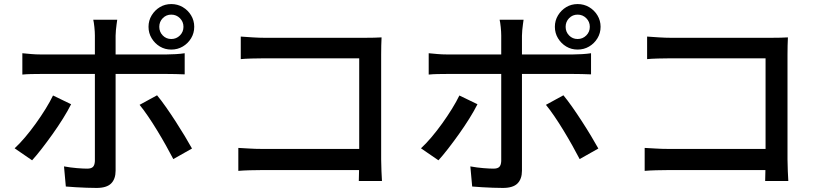

<svg xmlns="http://www.w3.org/2000/svg" viewBox="-20 -876 4040 945"><path d="M764 -744Q764 -719 781 -701.5Q798 -684 823 -684Q848 -684 865.5 -701.5Q883 -719 883 -744Q883 -769 865.5 -786.5Q848 -804 823 -804Q798 -804 781 -786.5Q764 -769 764 -744ZM711 -744Q711 -775 726.5 -800.5Q742 -826 767 -841Q792 -856 823 -856Q854 -856 879.5 -841Q905 -826 920.5 -800.5Q936 -775 936 -744Q936 -713 920.5 -687.5Q905 -662 879.5 -647Q854 -632 823 -632Q792 -632 767 -647Q742 -662 726.5 -687.5Q711 -713 711 -744ZM557 -779Q556 -772 554 -757.5Q552 -743 550.5 -727.5Q549 -712 549 -700Q549 -673 549 -638Q549 -603 549 -569Q549 -535 549 -508Q549 -488 549 -450.5Q549 -413 549 -366.5Q549 -320 549 -270.5Q549 -221 549 -174.5Q549 -128 549 -92Q549 -56 549 -36Q549 5 527 27Q505 49 455 49Q432 49 405.5 48Q379 47 353 45.5Q327 44 304 42L295 -57Q328 -51 359 -48.5Q390 -46 409 -46Q429 -46 437.5 -54.5Q446 -63 447 -83Q447 -95 447 -127Q447 -159 447 -203Q447 -247 447 -295.5Q447 -344 447 -387.5Q447 -431 447 -463.5Q447 -496 447 -508Q447 -525 447 -560.5Q447 -596 447 -634.5Q447 -673 447 -701Q447 -719 444.5 -743Q442 -767 439 -779ZM90 -614Q111 -612 133.5 -610Q156 -608 179 -608Q192 -608 228.5 -608Q265 -608 317 -608Q369 -608 428.5 -608Q488 -608 548 -608Q608 -608 660 -608Q712 -608 749 -608Q786 -608 800 -608Q819 -608 844.5 -609.5Q870 -611 889 -614V-510Q868 -511 844 -511.5Q820 -512 801 -512Q787 -512 750 -512Q713 -512 661 -512Q609 -512 549.5 -512Q490 -512 430.5 -512Q371 -512 319 -512Q267 -512 230.5 -512Q194 -512 180 -512Q157 -512 133.5 -511.5Q110 -511 90 -509ZM330 -363Q314 -331 290 -292.5Q266 -254 238.5 -215.5Q211 -177 185 -143.5Q159 -110 138 -87L52 -146Q77 -169 104 -201Q131 -233 156.5 -268.5Q182 -304 204 -339.5Q226 -375 241 -406ZM753 -407Q773 -383 796.5 -349.5Q820 -316 844 -279Q868 -242 889 -207Q910 -172 925 -145L833 -93Q817 -124 796.5 -160.5Q776 -197 753.5 -234Q731 -271 708.5 -304Q686 -337 667 -360Z M1165 -696Q1192 -694 1224 -692Q1256 -690 1281 -690H1778Q1798 -690 1821.5 -690.5Q1845 -691 1858 -692Q1857 -675 1856.5 -651.5Q1856 -628 1856 -608V-91Q1856 -65 1857.5 -33.5Q1859 -2 1860 15H1746Q1746 -2 1747 -27.5Q1748 -53 1748 -80V-589H1281Q1252 -589 1218 -588Q1184 -587 1165 -585ZM1153 -148Q1175 -147 1206 -145Q1237 -143 1269 -143H1807V-39H1273Q1243 -39 1209 -38Q1175 -37 1153 -35Z M2764 -744Q2764 -719 2781 -701.5Q2798 -684 2823 -684Q2848 -684 2865.5 -701.5Q2883 -719 2883 -744Q2883 -769 2865.5 -786.5Q2848 -804 2823 -804Q2798 -804 2781 -786.5Q2764 -769 2764 -744ZM2711 -744Q2711 -775 2726.5 -800.5Q2742 -826 2767 -841Q2792 -856 2823 -856Q2854 -856 2879.5 -841Q2905 -826 2920.5 -800.5Q2936 -775 2936 -744Q2936 -713 2920.5 -687.5Q2905 -662 2879.5 -647Q2854 -632 2823 -632Q2792 -632 2767 -647Q2742 -662 2726.5 -687.5Q2711 -713 2711 -744ZM2557 -779Q2556 -772 2554 -757.5Q2552 -743 2550.5 -727.5Q2549 -712 2549 -700Q2549 -673 2549 -638Q2549 -603 2549 -569Q2549 -535 2549 -508Q2549 -488 2549 -450.5Q2549 -413 2549 -366.5Q2549 -320 2549 -270.5Q2549 -221 2549 -174.5Q2549 -128 2549 -92Q2549 -56 2549 -36Q2549 5 2527 27Q2505 49 2455 49Q2432 49 2405.5 48Q2379 47 2353 45.5Q2327 44 2304 42L2295 -57Q2328 -51 2359 -48.5Q2390 -46 2409 -46Q2429 -46 2437.5 -54.5Q2446 -63 2447 -83Q2447 -95 2447 -127Q2447 -159 2447 -203Q2447 -247 2447 -295.5Q2447 -344 2447 -387.5Q2447 -431 2447 -463.5Q2447 -496 2447 -508Q2447 -525 2447 -560.5Q2447 -596 2447 -634.5Q2447 -673 2447 -701Q2447 -719 2444.5 -743Q2442 -767 2439 -779ZM2090 -614Q2111 -612 2133.5 -610Q2156 -608 2179 -608Q2192 -608 2228.5 -608Q2265 -608 2317 -608Q2369 -608 2428.5 -608Q2488 -608 2548 -608Q2608 -608 2660 -608Q2712 -608 2749 -608Q2786 -608 2800 -608Q2819 -608 2844.5 -609.5Q2870 -611 2889 -614V-510Q2868 -511 2844 -511.5Q2820 -512 2801 -512Q2787 -512 2750 -512Q2713 -512 2661 -512Q2609 -512 2549.5 -512Q2490 -512 2430.5 -512Q2371 -512 2319 -512Q2267 -512 2230.5 -512Q2194 -512 2180 -512Q2157 -512 2133.5 -511.5Q2110 -511 2090 -509ZM2330 -363Q2314 -331 2290 -292.5Q2266 -254 2238.5 -215.5Q2211 -177 2185 -143.5Q2159 -110 2138 -87L2052 -146Q2077 -169 2104 -201Q2131 -233 2156.5 -268.5Q2182 -304 2204 -339.5Q2226 -375 2241 -406ZM2753 -407Q2773 -383 2796.5 -349.5Q2820 -316 2844 -279Q2868 -242 2889 -207Q2910 -172 2925 -145L2833 -93Q2817 -124 2796.5 -160.5Q2776 -197 2753.5 -234Q2731 -271 2708.5 -304Q2686 -337 2667 -360Z M3165 -696Q3192 -694 3224 -692Q3256 -690 3281 -690H3778Q3798 -690 3821.5 -690.5Q3845 -691 3858 -692Q3857 -675 3856.5 -651.5Q3856 -628 3856 -608V-91Q3856 -65 3857.5 -33.5Q3859 -2 3860 15H3746Q3746 -2 3747 -27.5Q3748 -53 3748 -80V-589H3281Q3252 -589 3218 -588Q3184 -587 3165 -585ZM3153 -148Q3175 -147 3206 -145Q3237 -143 3269 -143H3807V-39H3273Q3243 -39 3209 -38Q3175 -37 3153 -35Z"/></svg>

Font: Noto Sans KR Medium
Style: Regular
Weight: 500
Designer: Ryoko NISHIZUKA  (kana, bopomofo & ideographs); Paul D. Hunt (Latin, Greek & Cyrillic); Sandoll Communications , Soo-you
Foundry: Adobe
Version: Version 2.004-H2;hotconv 1.0.118;makeotfexe 2.5.65603